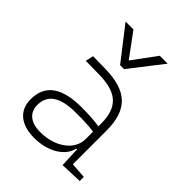

<svg xmlns="http://www.w3.org/2000/svg" viewBox="-220 -896 1027 1027"><g transform="rotate(45 293.0 -383.0)"><path d="M428.7 4.9 553.7 0V-30.8L464.4 -37.1V-291.5C464.4 -449.7 392.6 -518.6 224.6 -521L131.8 -522.5L122.1 -477.5L224.6 -476.1C359.9 -474.1 417.5 -421.9 417.5 -297.9V-276.9C381.3 -283.2 333 -286.1 282.2 -286.1C132.8 -286.1 58.6 -232.4 58.6 -124C58.6 -39.1 116.7 9.8 218.8 9.8C322.8 9.8 403.8 -41 418 -109.4H423.8ZM417.5 -236.8V-181.2C417.5 -98.1 332 -35.2 218.8 -35.2C147 -35.2 105.5 -68.4 105.5 -127.4C105.5 -205.1 163.1 -243.7 279.8 -243.7C324.2 -243.7 376.5 -243.7 417.5 -236.8ZM268.1 -590.8H298.3L442.4 -776.4H382.8L283.2 -641.1L183.6 -776.4H124Z"/></g></svg>

Font: Cascadia Mono PL ExtraLight
Style: Regular
Weight: 200
Monospace: yes
Designer: Aaron Bell
Foundry: Saja Typeworks
Version: Version 2404.023